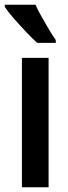

<svg xmlns="http://www.w3.org/2000/svg" viewBox="-32 -786 284 806"><path d="M172 0H60V-543H172ZM117 -766Q127 -744 142.5 -716Q158 -688 174 -661.5Q190 -635 202 -618V-606H124Q106 -622 79 -650.5Q52 -679 26.5 -708Q1 -737 -12 -757V-766Z"/></svg>

Font: Noto Sans Devanagari UI ExtraCondensed SemiBold
Style: Regular
Weight: 600
Width: 2
Designer: Jelle Bosma - Monotype Design Team
Foundry: Monotype Imaging Inc.
Version: Version 2.004; ttfautohint (v1.8.4.7-5d5b)